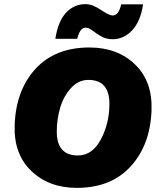

<svg xmlns="http://www.w3.org/2000/svg" viewBox="-20 -900 768 930"><path d="M673 -879Q661 -797 620.5 -753.5Q580 -710 525 -710Q494 -710 470 -724Q446 -738 428 -752Q410 -766 395 -766Q367 -766 354 -712H248Q261 -796 299.5 -838Q338 -880 395 -880Q427 -880 468 -852.5Q509 -825 525 -825Q555 -825 567 -879ZM352 10Q217 10 131.5 -72Q46 -154 51 -294Q57 -463 152 -566.5Q247 -670 413 -670Q549 -670 634 -588Q719 -506 714 -366Q708 -198 613 -94Q518 10 352 10ZM357 -147Q428 -147 469 -225.5Q510 -304 510 -397Q510 -513 408 -513Q359 -513 323 -472.5Q287 -432 271 -376.5Q255 -321 255 -263Q255 -147 357 -147Z"/></svg>

Font: Elaine Sans ExtraBold
Style: Italic
Weight: 800
Italic angle: -13°
Designer: Wei Huang
Foundry: Wei Huang
Version: Version 2.001;December 24, 2019;FontCreator 12.0.0.2547 64-b